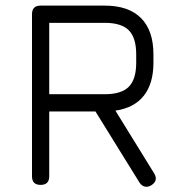

<svg xmlns="http://www.w3.org/2000/svg" viewBox="-20 -676 644 702"><path d="M533 1.5Q520.5 9 509.2 6.2Q498 3.5 490 -8.5L329 -268.5H160V-31.5Q160 0 128.5 0Q97 0 97 -31.5V-624Q97 -655.5 128.5 -655.5H362.5Q450 -655.5 495.5 -610Q541 -564.5 541 -477V-447Q541 -370.5 505.8 -326Q470.5 -281.5 402 -271.5L544 -41.5Q559.5 -15 533 1.5ZM160 -331.5H362.5Q424 -331.5 451 -358.8Q478 -386 478 -447V-477Q478 -538 451 -565.2Q424 -592.5 362.5 -592.5H160Z"/></svg>

Font: Jura Light Medium
Style: Regular
Weight: 500
Version: Version 5.106